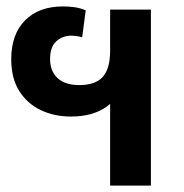

<svg xmlns="http://www.w3.org/2000/svg" viewBox="-20 -578 574 598"><path d="M323 0V-325L356 -329Q354 -275 311 -245Q268 -215 201 -215Q149 -215 107 -235Q65 -255 40 -294.5Q15 -334 15 -394Q15 -471 58 -514.5Q101 -558 176 -558Q190 -558 208.5 -556Q227 -554 247 -546L236 -462Q225 -465 216.5 -466Q208 -467 203 -467Q175 -467 155.5 -449.5Q136 -432 136 -394Q136 -356 159.5 -334.5Q183 -313 227 -313Q277 -313 300 -338.5Q323 -364 323 -420V-548H450V0Z"/></svg>

Font: Noto Sans Thai SemiBold
Style: Regular
Weight: 600
Version: Version 2.001